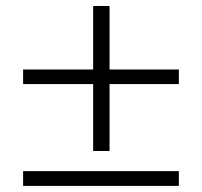

<svg xmlns="http://www.w3.org/2000/svg" viewBox="-20 -609 661 629"><path d="M338.9 -333.5V-114.3H285.2V-333.5H55.7V-381.3H285.2V-589.4H338.9V-381.3H565.9V-333.5ZM55.7 0V-48.3H565.9V0Z"/></svg>

Font: Varendra
Style: Regular
Weight: 400
Designer: Jacob Thomas
Foundry: Bangla Type Foundry
Version: Version 1.008